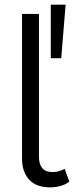

<svg xmlns="http://www.w3.org/2000/svg" viewBox="-20 -800 319 828"><path d="M197 8Q135 8 105 -26Q75 -60 75 -116V-740H148V-125Q148 -92 162 -75Q176 -58 208 -58Q223 -58 237 -62.5Q251 -67 259 -72L279 -17Q265 -5 242.5 1.5Q220 8 197 8ZM199 -549V-780H263L244 -549Z"/></svg>

Font: LivvicRegular
Style: Regular
Weight: 400
Designer: Jacques Le Bailly, Baron von Fonthausen
Version: Version 1.001; ttfautohint (v1.8.2)